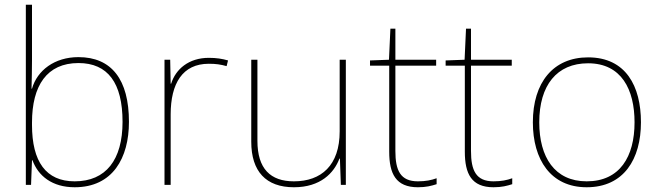

<svg xmlns="http://www.w3.org/2000/svg" viewBox="-20 -780 2784 810"><path d="M115 -525V-760H89V0H111L115 -104H117C141 -38 200 10 295 10C456 10 524 -114 524 -266C524 -444 451 -539 311 -539C210 -539 137 -483 115 -406H113C114 -439 115 -493 115 -525ZM311 -514C435 -514 497 -430 497 -266C497 -106 427 -15 295 -15C174 -15 115 -98 115 -253V-263C115 -419 178 -514 311 -514Z M861 -536C776 -536 721 -488 702 -427H700L698 -528H674V0H700V-297C700 -428 750 -511 861 -511C891 -511 911 -508 936 -501L942 -525C918 -532 893 -536 861 -536Z M1439 -528H1413V-226C1413 -82 1335 -15 1220 -15C1121 -15 1066 -68 1066 -186V-528H1040V-182C1040 -57 1102 10 1220 10C1332 10 1389 -50 1412 -111H1414L1418 0H1439Z M1743 -15C1669 -15 1648 -61 1648 -143V-503H1820V-528H1648V-659H1627L1621 -528L1541 -525V-503H1622V-140C1622 -47 1650 10 1743 10C1778 10 1800 4 1822 -3V-28C1800 -20 1776 -15 1743 -15Z M2062 -15C1988 -15 1967 -61 1967 -143V-503H2139V-528H1967V-659H1946L1940 -528L1860 -525V-503H1941V-140C1941 -47 1969 10 2062 10C2097 10 2119 4 2141 -3V-28C2119 -20 2095 -15 2062 -15Z M2684 -264C2684 -417 2620 -538 2461 -538C2314 -538 2228 -432 2228 -264C2228 -107 2303 10 2455 10C2612 10 2684 -109 2684 -264ZM2255 -264C2255 -420 2329 -513 2461 -513C2602 -513 2657 -402 2657 -264C2657 -119 2595 -15 2455 -15C2320 -15 2255 -117 2255 -264Z"/></svg>

Font: Noto Sans Meetei Mayek Thin
Style: Regular
Weight: 100
Designer: Monotype Design Team and Neelakash Kshetrimayum
Foundry: Monotype Imaging Inc.
Version: Version 2.002